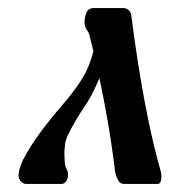

<svg xmlns="http://www.w3.org/2000/svg" viewBox="-20 -457 458 477"><path d="M286 -437Q294 -437 299.5 -432Q305 -427 306 -420Q313 -364 323.5 -297Q334 -230 348 -161Q362 -92 380 -29Q381 -24 381 -18Q381 -11 379 -5.5Q377 0 371 0H288Q278 0 273 -10Q268 -20 266 -30Q258 -96 248 -153.5Q238 -211 227 -263Q210 -221 188 -189Q166 -157 148 -120Q143 -109 141.5 -97Q140 -85 140 -75Q140 -68 140.5 -61.5Q141 -55 141 -51Q142 -43 145.5 -37Q149 -31 149 -22Q149 -14 144.5 -7Q140 0 132 0H45Q37 0 31.5 -7Q26 -14 26 -21Q27 -44 46.5 -77Q66 -110 90 -141Q112 -170 136.5 -198Q161 -226 181.5 -257.5Q202 -289 212 -330L203 -366Q202 -374 196 -382.5Q190 -391 190 -402Q190 -413 194.5 -425Q199 -437 214 -437Z"/></svg>

Font: Triodion
Style: Regular
Weight: 400
Version: Version 1.201; ttfautohint (v1.8.4.7-5d5b)